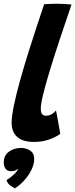

<svg xmlns="http://www.w3.org/2000/svg" viewBox="-52 -737 402 1024"><path d="M269.5 -23.5Q251 -8.5 213.5 5.8Q176 20 129 20Q69.5 20 39.8 -6.8Q10 -33.5 10 -82Q10 -117 22.5 -176.5Q35 -236 55.2 -308.5Q75.5 -381 99 -456Q122.5 -531 144.8 -598.5Q167 -666 183.5 -714.5Q220 -717 250 -717Q269 -717 288 -716Q307 -715 329.5 -713Q296.5 -617 267 -528Q237.5 -439 214.8 -364.5Q192 -290 178.8 -236.2Q165.5 -182.5 165.5 -157Q165.5 -140 171.5 -130Q177.5 -120 192.5 -120Q210 -120 223 -127.5Q236 -135 246.5 -147.5Q248 -141.5 251.5 -123.5Q255 -105.5 258.8 -84Q262.5 -62.5 265.5 -45.2Q268.5 -28 269.5 -23.5ZM27 267.5Q21.5 265 5.2 254.2Q-11 243.5 -17.5 223Q-7.5 218 6 207.2Q19.5 196.5 30.5 185Q41.5 173.5 43 166.5Q43.5 164.5 43.5 163Q38.5 168.5 29.8 172.2Q21 176 7 176Q-13 176 -22.5 162.5Q-32 149 -32 130Q-32 92.5 -4.8 72.2Q22.5 52 61.5 52Q88.5 52 109.5 66.5Q130.5 81 130.5 110.5Q130.5 138.5 115.8 168.8Q101 199 77.2 225.2Q53.5 251.5 27 267.5Z"/></svg>

Font: Grandstander
Style: Bold Italic
Weight: 700
Italic angle: -15°
Designer: Tyler Finck
Foundry: Etcetera Type Co
Version: Version 1.200; ttfautohint (v1.8.3)